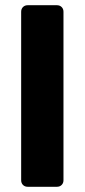

<svg xmlns="http://www.w3.org/2000/svg" viewBox="-20 -591 324 735"><path d="M86 124Q75 124 68 117Q61 110 61 99V-546Q61 -557 68 -564Q75 -571 86 -571H198Q209 -571 216 -564Q223 -557 223 -546V99Q223 110 216 117Q209 124 198 124Z"/></svg>

Font: Fz Rubik
Style: Bold
Weight: 700
Designer: Hubert and Fischer
Foundry: Hubert and Fischer
Version: Vit hóa bi FontZin.com